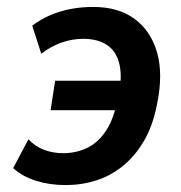

<svg xmlns="http://www.w3.org/2000/svg" viewBox="-20 -524 522 554"><path d="M169 10Q123 10 83.5 -2.5Q44 -15 18 -39L62 -122Q82 -101 107.5 -91.5Q133 -82 162 -82Q201 -82 233 -98Q265 -114 287 -148.5Q309 -183 319 -237L322 -206H126L139 -291H335L324 -255Q333 -308 323.5 -343Q314 -378 287.5 -395Q261 -412 220 -412Q189 -412 158.5 -401.5Q128 -391 99 -369L73 -450Q97 -468 124.5 -480Q152 -492 183.5 -498Q215 -504 249 -504Q322 -504 369 -469Q416 -434 433.5 -371.5Q451 -309 433 -223Q421 -161 395.5 -117.5Q370 -74 335 -45.5Q300 -17 258 -3.5Q216 10 169 10Z"/></svg>

Font: Nunito Sans 10pt Condensed
Style: Bold Italic
Weight: 700
Width: 3
Italic angle: -9°
Designer: Vernon Adams
Foundry: Vernon Adams
Version: Version 3.101;gftools[0.9.27]